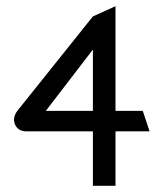

<svg xmlns="http://www.w3.org/2000/svg" viewBox="-20 -600 529 620"><path d="M36 -242C12 -211 32 -176 62 -176H280V0H353V-176H463L441 -242H353V-580L280 -547ZM128 -242 280 -440V-242Z"/></svg>

Font: Charger Pro
Style: Nar
Weight: 400
Designer: Jasper
Foundry: Cannot Into Space Fonts
Version: Version 1.09